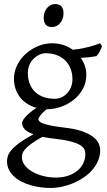

<svg xmlns="http://www.w3.org/2000/svg" viewBox="-20 -682 528 946"><path d="M336.9 -293Q336.9 -318.8 328.4 -342Q319.8 -365.2 303 -382.6Q286.1 -399.9 261 -409.9Q235.8 -419.9 203.1 -419.9Q190.9 -419.9 176 -413.6Q161.1 -407.2 147.9 -395Q134.8 -382.8 126 -364.3Q117.2 -345.7 117.2 -321.8Q117.2 -295.9 125.2 -272.7Q133.3 -249.5 149.7 -232.4Q166 -215.3 191.2 -205.3Q216.3 -195.3 251 -195.3Q265.1 -195.3 280.5 -201.4Q295.9 -207.5 308.3 -220Q320.8 -232.4 328.9 -250.5Q336.9 -268.6 336.9 -293ZM252.9 2Q234.4 0 218.8 -2.4Q203.1 -4.9 189.5 -7.8Q154.3 11.2 134 26.4Q113.8 41.5 103.5 53.5Q93.3 65.4 90.6 75.2Q87.9 85 87.9 92.8Q87.9 113.3 101.6 131.6Q115.2 149.9 138.2 163.3Q161.1 176.8 191.4 184.8Q221.7 192.9 254.9 192.9Q287.6 192.9 314.5 184.1Q341.3 175.3 360.4 159.9Q379.4 144.5 389.9 123.3Q400.4 102.1 400.4 76.7Q400.4 63 394 51.5Q387.7 40 371.1 30.8Q354.5 21.5 325.9 14.2Q297.4 6.8 252.9 2ZM405.3 -313Q405.3 -275.4 388.4 -244.4Q371.6 -213.4 344.2 -191.2Q316.9 -168.9 282.2 -156.5Q247.6 -144 211.9 -144H210Q186.5 -124.5 177.7 -111.6Q168.9 -98.6 168.9 -95.7Q168.9 -89.8 174.1 -84.2Q179.2 -78.6 193.1 -73.5Q207 -68.4 231.4 -63.2Q255.9 -58.1 293.9 -53.7Q347.2 -47.9 381.8 -36.1Q416.5 -24.4 437 -9Q457.5 6.3 465.6 23.9Q473.6 41.5 473.6 58.6Q473.6 85.4 463.4 109.6Q453.1 133.8 435.5 154.3Q418 174.8 394 191.4Q370.1 208 342.8 219.7Q315.4 231.4 286.1 237.8Q256.8 244.1 228 244.1Q205.1 244.1 180.7 241Q156.2 237.8 132.3 231Q108.4 224.1 87.2 213.6Q65.9 203.1 49.8 188.2Q33.7 173.3 24.2 154.5Q14.6 135.7 14.6 111.8Q14.6 99.1 19.3 85.2Q23.9 71.3 38.1 55.2Q52.2 39.1 77.6 20.5Q103 2 145 -20.5Q113.3 -31.7 101.1 -45.9Q88.9 -60.1 88.9 -74.7Q88.9 -78.6 91.3 -85.2Q93.8 -91.8 101.3 -101.3Q108.9 -110.8 122.8 -123Q136.7 -135.3 159.2 -150.9Q134.3 -157.7 114 -170.7Q93.8 -183.6 79.3 -201.9Q64.9 -220.2 56.9 -243.4Q48.8 -266.6 48.8 -293.9Q48.8 -329.6 64.9 -361.6Q81.1 -393.6 107.4 -417.2Q133.8 -440.9 167.5 -454.8Q201.2 -468.8 236.8 -468.8Q266.1 -468.8 291.7 -460.4Q317.4 -452.1 338.4 -437Q363.8 -439.5 384.3 -443.4Q404.8 -447.3 421.1 -451.7Q437.5 -456.1 450.2 -460.4Q462.9 -464.8 473.1 -468.8L482.9 -454.1Q477.1 -440.4 471.7 -429Q466.3 -417.5 455.1 -405.3Q436.5 -401.9 418.7 -399.9Q400.9 -397.9 378.4 -397Q391.1 -378.4 398.2 -357.4Q405.3 -336.4 405.3 -313ZM293 -615.7Q293 -602.1 288.6 -589.8Q284.2 -577.6 276.6 -568.6Q269 -559.6 258.8 -554.2Q248.5 -548.8 236.3 -548.8Q214.4 -548.8 204.8 -561Q195.3 -573.2 195.3 -595.7Q195.3 -609.4 199.7 -621.6Q204.1 -633.8 211.9 -642.8Q219.7 -651.9 229.7 -657Q239.7 -662.1 251.5 -662.1Q293 -662.1 293 -615.7Z"/></svg>

Font: Gentium Plus
Style: Regular
Weight: 400
Designer: J. Victor Gaultney, Annie Olsen, Iska Routamaa
Foundry: SIL International
Version: Version 1.510